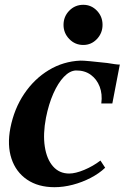

<svg xmlns="http://www.w3.org/2000/svg" viewBox="-20 -772 525 807"><path d="M209 14.8Q140.6 14.8 93.8 -17Q47 -48.8 28.3 -105.1Q9.6 -161.4 23.6 -234Q39.6 -315.2 81.8 -377.8Q124 -440.4 185 -477.3Q246 -514.2 318 -517.2Q329 -517.6 359.8 -514.6Q390.6 -511.6 431 -507.2Q448 -504.6 462 -502.4Q476 -500.2 483.6 -500.8L452.2 -337.2H405.8Q411 -376.4 398.9 -407.9Q386.8 -439.4 361.1 -457.9Q335.4 -476.4 298.8 -475.8Q273 -474.6 248.5 -449Q224 -423.4 204.3 -379Q184.6 -334.6 173.2 -277Q160.2 -208.8 168.3 -155.8Q176.4 -102.8 202.9 -72.7Q229.4 -42.6 270.8 -42.6Q297.2 -42.6 334.1 -58Q371 -73.4 402.2 -97.2L422 -67Q397 -43 361.2 -24.4Q325.4 -5.8 286 4.5Q246.6 14.8 209 14.8ZM330.1 -583Q295.2 -583 271.1 -608.1Q247 -633.1 247 -667.4Q247 -702.4 271.1 -727.1Q295.2 -751.8 330.1 -751.8Q363.8 -751.8 387.4 -727.1Q411 -702.4 411 -667.7Q411 -633 387.4 -608Q363.8 -583 330.1 -583Z"/></svg>

Font: Wittgenstein
Style: Italic
Weight: 400
Italic angle: -11°
Designer: Jörg Drees
Foundry: Jörg Drees
Version: Version 1.500